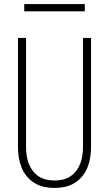

<svg xmlns="http://www.w3.org/2000/svg" viewBox="-20 -923 540 951"><path d="M250 8Q224 8 198.5 2.5Q173 -3 151 -16.5Q129 -30 112.5 -50Q96 -70 86.5 -94Q77 -118 73 -143.5Q69 -169 69 -195V-735H109V-195Q109 -174 112 -153.5Q115 -133 122 -114Q129 -95 141.5 -78Q154 -61 171.5 -49.5Q189 -38 209 -33.5Q229 -29 250 -29Q271 -29 291 -33.5Q311 -38 328.5 -49.5Q346 -61 358.5 -78Q371 -95 378 -114Q385 -133 388 -153.5Q391 -174 391 -195V-735H431V-195Q431 -169 427 -143.5Q423 -118 413.5 -94Q404 -70 387.5 -50Q371 -30 349 -16.5Q327 -3 301.5 2.5Q276 8 250 8ZM100 -867V-903H400V-867Z"/></svg>

Font: Iosevka SS18 Extralight
Style: Regular
Weight: 200
Monospace: yes
Designer: Belleve Invis
Foundry: Belleve Invis
Version: Version 25.1.1; ttfautohint (v1.8.4)